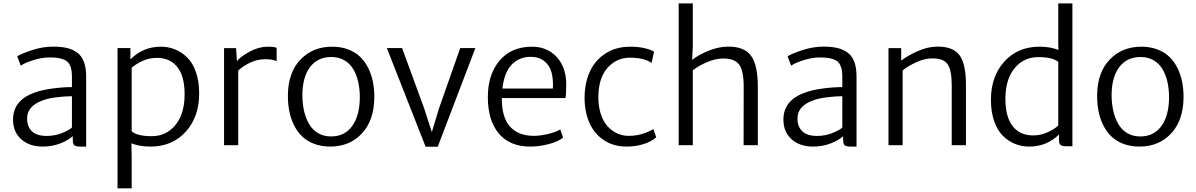

<svg xmlns="http://www.w3.org/2000/svg" viewBox="-20 -832 6853 1100"><path d="M473.6 7.8H439.9Q416 7.8 406.5 1Q397 -5.9 397 -31.2V-51.8Q370.6 -27.8 324.7 -10Q278.8 7.8 224.1 7.8Q148.9 7.8 101.8 -33.9Q54.7 -75.7 54.7 -147Q54.7 -255.9 174.8 -300.3Q219.7 -316.9 280.3 -325Q340.8 -333 392.1 -333V-397.5Q392.1 -423.8 386.5 -442.9Q380.9 -461.9 370.8 -473.4Q360.8 -484.9 343.8 -491.5Q326.7 -498 307.9 -500.5Q289.1 -502.9 262.2 -502.9Q221.7 -502.9 172.1 -487.8Q122.6 -472.7 99.1 -455.6L78.6 -509.3Q101.6 -524.4 163.1 -544.7Q224.6 -564.9 283.7 -564.9Q329.1 -564.9 361.6 -557.6Q394 -550.3 420.4 -532Q446.8 -513.7 460.2 -479.2Q473.6 -444.8 473.6 -394ZM248 -53.2Q294.4 -53.2 336.7 -70.3Q378.9 -87.4 392.1 -101.6V-280.8Q353.5 -280.8 302.5 -274.4Q251.5 -268.1 219.7 -254.9Q135.3 -222.7 135.3 -153.3Q135.3 -106.9 162.8 -80.1Q190.4 -53.2 248 -53.2Z M841.8 7.8Q780.3 7.8 732.9 -10.7L734.4 67.9V247.1H653.3V-556.6H727.1V-491.7Q799.8 -564.5 901.4 -564.5Q945.3 -564.5 983.9 -548.6Q1022.5 -532.7 1053.7 -501.5Q1085 -470.2 1103 -417.5Q1121.1 -364.7 1121.1 -296.4Q1121.1 -162.1 1043.9 -77.1Q966.8 7.8 841.8 7.8ZM878.9 -500.5Q835.4 -500.5 797.6 -483.4Q759.8 -466.3 734.4 -443.8V-79.6Q766.6 -51.8 849.1 -51.8Q931.2 -51.8 983.6 -114Q1036.1 -176.3 1037.6 -285.2Q1039.1 -391.6 997.3 -446Q955.6 -500.5 878.9 -500.5Z M1263.7 0V-556.2H1332.5L1337.4 -481.9Q1359.9 -509.3 1411.6 -536.9Q1463.4 -564.5 1514.6 -564.5Q1549.8 -564.5 1564.9 -558.1V-481.4Q1543.5 -492.7 1500 -492.7Q1453.6 -492.7 1412.6 -472.9Q1371.6 -453.1 1344.7 -427.7V0Z M1872.1 7.8Q1820.8 7.8 1779.3 -8.1Q1737.8 -23.9 1710 -51.3Q1682.1 -78.6 1663.6 -116.5Q1645 -154.3 1637 -197.3Q1628.9 -240.2 1629.4 -288.6Q1631.3 -418.5 1702.1 -491.5Q1772.9 -564.5 1882.8 -564.5Q1933.6 -564.5 1974.6 -548.8Q2015.6 -533.2 2043.5 -506.3Q2071.3 -479.5 2089.8 -442.1Q2108.4 -404.8 2116.7 -361.8Q2125 -318.8 2124.5 -270.5Q2122.6 -140.6 2052.5 -66.4Q1982.4 7.8 1872.1 7.8ZM1874 -50.3Q1953.1 -49.3 1997.1 -109.1Q2041 -168.9 2041.5 -273.9Q2041.5 -322.8 2032 -364Q2022.5 -405.3 2003.2 -437Q1983.9 -468.8 1952.6 -486.8Q1921.4 -504.9 1880.9 -505.4Q1801.8 -506.3 1757.3 -449Q1712.9 -391.6 1712.4 -287.6Q1712.4 -238.8 1721.9 -197Q1731.4 -155.3 1750.5 -122.1Q1769.5 -88.9 1801.3 -69.8Q1833 -50.8 1874 -50.3Z M2418.5 8.8 2196.3 -556.6H2283.7L2410.2 -210.9L2454.1 -75.2L2495.1 -210.9L2616.7 -556.6H2703.6L2487.8 8.8Z M3017.6 7.8Q2900.9 7.8 2837.9 -66.9Q2774.9 -141.6 2774.9 -275.9Q2774.9 -404.3 2841.1 -483.6Q2907.2 -563 3024.4 -564.5Q3112.3 -565.4 3167 -508.1Q3221.7 -450.7 3224.1 -355.5Q3224.1 -290.5 3219.7 -270H2855Q2855 -256.8 2855.5 -250.5Q2856.9 -198.2 2871.1 -159.7Q2885.3 -121.1 2910.2 -98.1Q2935.1 -75.2 2966.8 -64.5Q2998.5 -53.7 3038.6 -53.7Q3076.2 -53.7 3122.1 -64.9Q3168 -76.2 3189.9 -90.8L3206.1 -43.5Q3178.7 -21 3124.5 -6.6Q3070.3 7.8 3017.6 7.8ZM3019.5 -506.3Q2954.6 -506.3 2911.6 -461.7Q2868.7 -417 2858.4 -324.7H3147.5Q3150.4 -378.4 3139.6 -417.7Q3128.9 -457 3098.6 -481.7Q3068.4 -506.3 3019.5 -506.3Z M3329.1 -270Q3329.1 -355 3358.9 -420.9Q3388.7 -486.8 3448.7 -525.6Q3508.8 -564.5 3591.8 -564.5Q3637.2 -564.5 3674.1 -555.7Q3710.9 -546.9 3727.1 -535.6L3712.9 -471.2Q3671.4 -501.5 3587.9 -501.5Q3514.2 -501.5 3462.6 -445.6Q3411.1 -389.6 3408.2 -286.1Q3406.7 -229.5 3420.4 -184.3Q3434.1 -139.2 3458.5 -111.1Q3482.9 -83 3514.4 -68.4Q3545.9 -53.7 3582 -53.7Q3625.5 -53.7 3662.6 -65.7Q3699.7 -77.6 3723.1 -92.3L3739.7 -45.4Q3712.9 -21 3667.5 -6.6Q3622.1 7.8 3569.8 7.8Q3495.1 7.8 3439.9 -28.8Q3384.8 -65.4 3357.2 -127.7Q3329.6 -189.9 3329.1 -270Z M3868.2 0V-812.5H3949.2V-564.9L3945.3 -488.8Q3981.4 -517.6 4038.1 -540.8Q4094.7 -564 4149.9 -564.9Q4242.2 -566.4 4282.2 -513.2Q4322.3 -460 4321.8 -330.6V0H4240.2L4240.7 -336.4Q4240.7 -427.7 4213.9 -463.1Q4187 -498.5 4116.7 -496.6Q4077.6 -495.6 4031 -476.1Q3984.4 -456.5 3949.2 -429.2V0Z M4887.2 7.8H4853.5Q4829.6 7.8 4820.1 1Q4810.5 -5.9 4810.5 -31.2V-51.8Q4784.2 -27.8 4738.3 -10Q4692.4 7.8 4637.7 7.8Q4562.5 7.8 4515.4 -33.9Q4468.3 -75.7 4468.3 -147Q4468.3 -255.9 4588.4 -300.3Q4633.3 -316.9 4693.8 -325Q4754.4 -333 4805.7 -333V-397.5Q4805.7 -423.8 4800 -442.9Q4794.4 -461.9 4784.4 -473.4Q4774.4 -484.9 4757.3 -491.5Q4740.2 -498 4721.4 -500.5Q4702.6 -502.9 4675.8 -502.9Q4635.3 -502.9 4585.7 -487.8Q4536.1 -472.7 4512.7 -455.6L4492.2 -509.3Q4515.1 -524.4 4576.7 -544.7Q4638.2 -564.9 4697.3 -564.9Q4742.7 -564.9 4775.1 -557.6Q4807.6 -550.3 4834 -532Q4860.4 -513.7 4873.8 -479.2Q4887.2 -444.8 4887.2 -394ZM4661.6 -53.2Q4708 -53.2 4750.2 -70.3Q4792.5 -87.4 4805.7 -101.6V-280.8Q4767.1 -280.8 4716.1 -274.4Q4665 -268.1 4633.3 -254.9Q4548.8 -222.7 4548.8 -153.3Q4548.8 -106.9 4576.4 -80.1Q4604 -53.2 4661.6 -53.2Z M5070.3 0V-556.2H5143.1V-484.9Q5182.6 -514.6 5238.3 -539.3Q5293.9 -564 5348.1 -564.9Q5439 -566.4 5476.6 -516.6Q5514.2 -466.8 5514.2 -344.2V0H5432.6V-344.7Q5432.6 -430.7 5408 -465.3Q5383.3 -500 5314 -497.1Q5276.9 -496.6 5231.4 -476.3Q5186 -456.1 5151.4 -428.7V0Z M5876.5 7.8Q5832.5 7.8 5793.9 -8.1Q5755.4 -23.9 5724.4 -55.2Q5693.4 -86.4 5675.3 -139.2Q5657.2 -191.9 5657.2 -260.3Q5657.2 -394.5 5734.1 -479.5Q5811 -564.5 5936 -564.5Q5996.6 -564.5 6043.9 -545.9L6043 -579.1V-812.5H6124V5.9H6089.4Q6067.4 5.9 6057.4 -0.5Q6047.4 -6.8 6047.4 -27.8V-61.5Q5976.6 7.8 5876.5 7.8ZM5898.9 -56.2Q5941.9 -56.2 5979.7 -73.2Q6017.6 -90.3 6043 -112.3V-477.5Q6010.3 -504.9 5928.2 -504.9Q5846.2 -504.9 5793.9 -442.6Q5741.7 -380.4 5740.2 -271.5Q5739.3 -164.6 5780.8 -110.4Q5822.3 -56.2 5898.9 -56.2Z M6508.3 7.8Q6457 7.8 6415.5 -8.1Q6374 -23.9 6346.2 -51.3Q6318.4 -78.6 6299.8 -116.5Q6281.2 -154.3 6273.2 -197.3Q6265.1 -240.2 6265.6 -288.6Q6267.6 -418.5 6338.4 -491.5Q6409.2 -564.5 6519 -564.5Q6569.8 -564.5 6610.8 -548.8Q6651.9 -533.2 6679.7 -506.3Q6707.5 -479.5 6726.1 -442.1Q6744.6 -404.8 6752.9 -361.8Q6761.2 -318.8 6760.7 -270.5Q6758.8 -140.6 6688.7 -66.4Q6618.7 7.8 6508.3 7.8ZM6510.3 -50.3Q6589.4 -49.3 6633.3 -109.1Q6677.2 -168.9 6677.7 -273.9Q6677.7 -322.8 6668.2 -364Q6658.7 -405.3 6639.4 -437Q6620.1 -468.8 6588.9 -486.8Q6557.6 -504.9 6517.1 -505.4Q6438 -506.3 6393.6 -449Q6349.1 -391.6 6348.6 -287.6Q6348.6 -238.8 6358.2 -197Q6367.7 -155.3 6386.7 -122.1Q6405.8 -88.9 6437.5 -69.8Q6469.2 -50.8 6510.3 -50.3Z"/></svg>

Font: HaufeMerriweatherSansLt
Style: Regular
Weight: 300
Designer: Eben Sorkin
Foundry: Eben Sorkin
Version: Version 1.56